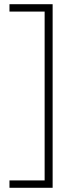

<svg xmlns="http://www.w3.org/2000/svg" viewBox="-20 -734 356 912"><path d="M25 123H192V-679H25V-714H230V158H25Z"/></svg>

Font: Noto Sans Arabic UI XLt
Style: Regular
Weight: 200
Designer: Monotype Design Team, Nadine Chahine and Nizar Qandah
Foundry: Monotype Imaging Inc.
Version: Version 2.010; ttfautohint (v1.8.4.7-5d5b)